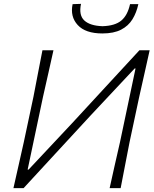

<svg xmlns="http://www.w3.org/2000/svg" viewBox="-20 -973 798 993"><path d="M49.5 0Q63 -61 75.8 -116.5Q88.5 -172 103 -237.5L153 -472.5Q166 -540.5 177 -597.2Q188 -654 199.5 -713H256.5Q243 -652 230.5 -596.5Q218 -541 202.5 -472.5L123 -96H128L353.5 -336.5Q437.5 -427.5 524.2 -521.5Q611 -615.5 701 -713H754Q740.5 -652 728 -596.5Q715.5 -541 700 -472L650 -237.5Q637 -169.5 626.2 -114.8Q615.5 -60 604 0H547Q560.5 -61.5 573 -116.8Q585.5 -172 600.5 -237.5L681 -619H676.5L446.5 -373.5Q344 -262.5 261 -172.5Q178 -82.5 102 0ZM509.5 -800Q422 -800 382 -843.5Q342 -887 355.5 -951.5L399 -953Q386.5 -894.5 416.2 -867Q446 -839.5 510.5 -837.5Q575 -839.5 607.5 -866.8Q640 -894 652.5 -951.5H695.5Q686 -907.5 665 -873.2Q644 -839 606.2 -819.5Q568.5 -800 509.5 -800Z"/></svg>

Font: Commissioner Loud ExtraLight
Style: Italic
Weight: 200
Italic angle: -12°
Designer: Kostas Bartsokas
Foundry: Kostas Bartsokas
Version: Version 1.000; ttfautohint (v1.8.3)